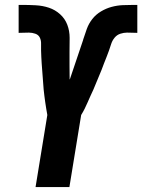

<svg xmlns="http://www.w3.org/2000/svg" viewBox="-20 -763 580 783"><path d="M125 0 173 -294Q171 -307 168.5 -320Q166 -333 164.5 -346Q163 -359 161 -372Q159 -385 158 -398Q157 -411 156 -424.5Q155 -438 154 -451Q153 -464 152 -477.5Q151 -491 150 -504Q149 -517 148.5 -530.5Q148 -544 147.5 -557Q147 -570 147.5 -584Q148 -598 142.5 -609.5Q137 -621 124 -625.5Q111 -630 98 -630Q87 -630 76.5 -629.5Q66 -629 56 -629V-743H69Q97 -743 125.5 -741.5Q154 -740 179.5 -731.5Q205 -723 225 -705Q245 -687 254.5 -662Q264 -637 264 -608.5Q264 -580 263.5 -552Q263 -524 263.5 -495.5Q264 -467 264 -439L265 -440Q279 -480 292 -520Q305 -560 319 -600V-601Q326 -623 334 -645Q342 -667 356.5 -685.5Q371 -704 392 -716.5Q413 -729 435.5 -735Q458 -741 480.5 -742Q503 -743 526 -743H540V-629Q530 -629 519.5 -629.5Q509 -630 498 -630Q485 -630 471 -625.5Q457 -621 447.5 -609.5Q438 -598 433.5 -584Q429 -570 424.5 -557Q420 -544 414.5 -530.5Q409 -517 404 -504Q399 -491 394 -477.5Q389 -464 383 -451Q377 -438 372 -424.5Q367 -411 361 -398Q355 -385 349 -372Q343 -359 337.5 -346Q332 -333 325.5 -320Q319 -307 311 -294L263 0Z"/></svg>

Font: Iosevka Heavy
Style: Italic
Weight: 900
Italic angle: -9°
Monospace: yes
Designer: Belleve Invis
Foundry: Belleve Invis
Version: Version 32.5.0; ttfautohint (v1.8.4)